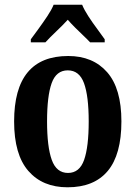

<svg xmlns="http://www.w3.org/2000/svg" viewBox="-20 -786 577 816"><path d="M267 10Q161 10 100.5 -59.5Q40 -129 40 -270Q40 -548 270 -548Q375 -548 435.5 -479Q496 -410 496 -270Q496 -129 438 -59.5Q380 10 267 10ZM269 -51Q318 -51 337.5 -106.5Q357 -162 357 -270Q357 -378 337 -432.5Q317 -487 268 -487Q219 -487 199.5 -432.5Q180 -378 180 -270Q180 -162 200 -106.5Q220 -51 269 -51ZM111 -619Q125 -638 144 -664Q163 -690 181 -717Q199 -744 208 -766H329Q338 -744 355.5 -717Q373 -690 392.5 -664Q412 -638 425 -619V-606H363Q352 -618 334.5 -634.5Q317 -651 299 -669Q281 -687 268 -702Q247 -679 219 -652.5Q191 -626 173 -606H111Z"/></svg>

Font: Noto Serif Lao Condensed
Style: Bold
Weight: 700
Width: 3
Designer: Monotype Design Team
Foundry: Monotype Imaging Inc.
Version: Version 2.003; ttfautohint (v1.8.4.7-5d5b)